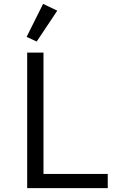

<svg xmlns="http://www.w3.org/2000/svg" viewBox="-20 -969 640 989"><path d="M120 0V-698H204V-73H535V0ZM169 -755 117 -779 202 -949 275 -914Z"/></svg>

Font: Lilex
Style: Regular
Weight: 400
Monospace: yes
Designer: Mike Abbink, Paul van der Laan, Pieter van Rosmalen, Mikhael Khrustik
Foundry: Mikhael Khrustik
Version: Version 2.510